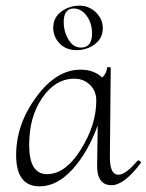

<svg xmlns="http://www.w3.org/2000/svg" viewBox="-20 -645 517 678"><path d="M251 -468Q213 -468 190.5 -491.5Q168 -515 168 -547Q168 -583 196.5 -604Q225 -625 260 -625Q294 -625 318.5 -601.5Q343 -578 343 -545Q343 -510 315 -489Q287 -468 251 -468ZM240 -615Q205 -615 205 -567Q205 -533 222 -505Q239 -477 266 -477Q305 -477 305 -527Q305 -563 286 -589Q267 -615 240 -615ZM465 -77Q467 -79 470.5 -78Q474 -77 476 -74Q478 -71 477 -69Q418 9 374 9Q321 9 323 -65L325 -202Q290 -106 235.5 -46.5Q181 13 120 13Q37 13 37 -97Q37 -206 108 -302.5Q179 -399 264 -399Q312 -399 341 -371Q357 -387 358 -406Q358 -408 364.5 -408Q371 -408 371 -406L368 -89Q368 -28 398 -28Q424 -28 465 -77ZM146 -30Q211 -30 265.5 -117Q320 -204 320 -290Q320 -325 296 -347Q272 -369 237 -367Q174 -365 128.5 -298.5Q83 -232 83 -133Q83 -30 146 -30Z"/></svg>

Font: Cormorant Upright Light
Style: Regular
Weight: 300
Designer: Christian Thalmann (Catharsis Fonts)
Foundry: Catharsis Fonts
Version: Version 3.302;PS 003.302;hotconv 1.0.88;makeotf.lib2.5.64775